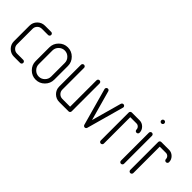

<svg xmlns="http://www.w3.org/2000/svg" viewBox="49 -1307 1988 1988"><g transform="rotate(45 1042.5 -313.0)"><path d="M41 -113.8V-340.8Q41 -388.2 74.2 -421.4Q107.4 -454.6 154.8 -454.6H245.6Q255.4 -454.6 261.7 -448Q268.1 -441.4 268.1 -431.9Q268.1 -422.4 261.5 -415.8Q254.9 -409.2 245.6 -409.2H154.8Q126.5 -409.2 106.4 -389.2Q86.4 -369.1 86.4 -340.8V-113.8Q86.4 -85.4 106.4 -65.4Q126.5 -45.4 154.8 -45.4H245.6Q255.4 -45.4 261.7 -38.8Q268.1 -32.2 268.1 -22.7Q268.1 -13.2 261.5 -6.6Q254.9 0 245.6 0H154.8Q107.4 0 74.2 -33.2Q41 -66.4 41 -113.8Z M345.2 -127.4V-327.1Q345.2 -383.3 385.3 -423.6Q425.3 -463.9 481.4 -463.9Q537.6 -463.9 577.6 -423.8Q617.7 -383.8 617.7 -327.1V-127.4Q617.7 -71.3 577.6 -31Q537.6 9.3 481.4 9.3Q425.3 9.3 385.3 -30.8Q345.2 -70.8 345.2 -127.4ZM390.6 -127.4Q390.6 -90.3 417.5 -63.2Q444.3 -36.1 481.4 -36.1Q518.6 -36.1 545.4 -63Q572.3 -89.8 572.3 -127.4V-327.1Q572.3 -364.3 545.4 -391.1Q518.6 -418 481.4 -418Q444.3 -418 417.5 -391.4Q390.6 -364.7 390.6 -327.1Z M704.1 -113.8V-431.6Q704.1 -441.4 710.7 -448Q717.3 -454.6 726.8 -454.6Q736.3 -454.6 742.9 -448Q749.5 -441.4 749.5 -431.6V-113.8Q749.5 -85.4 769.5 -65.4Q789.6 -45.4 817.9 -45.4H931.6V-431.6Q931.6 -441.4 938.2 -448Q944.8 -454.6 954.3 -454.6Q963.9 -454.6 970.5 -448Q977.1 -441.4 977.1 -431.6V-22.9Q977.1 -13.2 970.5 -6.6Q963.9 0 954.1 0H817.9Q770.5 0 737.3 -33.2Q704.1 -66.4 704.1 -113.8Z M1053.7 -431.6Q1053.7 -441.4 1060.3 -448Q1066.9 -454.6 1076.7 -454.6Q1084.5 -454.6 1090.3 -449.7Q1096.2 -444.8 1098.1 -437.5L1189.9 -107.9L1281.7 -437.5Q1284.2 -444.8 1290 -449.7Q1295.9 -454.6 1303.7 -454.6Q1313.5 -454.6 1320.1 -448Q1326.7 -441.4 1326.7 -431.6Q1326.7 -429.2 1325.7 -425.8L1211.9 -16.6Q1209.5 -9.3 1203.6 -4.6Q1197.8 0 1190.2 0Q1182.6 0 1176.5 -4.9Q1170.4 -9.8 1168.5 -16.6L1054.7 -425.8Q1053.7 -429.2 1053.7 -431.6Z M1403.3 -22.9V-431.6Q1403.3 -441.4 1409.9 -448Q1416.5 -454.6 1426.3 -454.6H1539.6Q1576.7 -454.6 1603.8 -427.7Q1630.9 -400.9 1630.9 -363.8Q1630.9 -354 1624.3 -347.4Q1617.7 -340.8 1607.9 -340.8Q1598.1 -340.8 1591.6 -347.4Q1585 -354 1585 -363.8Q1585 -382.3 1571.8 -395.8Q1558.6 -409.2 1539.6 -409.2H1448.7V-22.9Q1448.7 -13.2 1442.1 -6.6Q1435.5 0 1426 0Q1416.5 0 1409.9 -6.6Q1403.3 -13.2 1403.3 -22.9Z M1698.7 -22.9V-431.6Q1698.7 -441.4 1705.3 -448Q1711.9 -454.6 1721.4 -454.6Q1731 -454.6 1737.5 -448Q1744.1 -441.4 1744.1 -431.6V-22.9Q1744.1 -13.2 1737.5 -6.6Q1731 0 1721.4 0Q1711.9 0 1705.3 -6.6Q1698.7 -13.2 1698.7 -22.9ZM1705.3 -597.4Q1698.7 -604 1698.7 -613.5Q1698.7 -623 1705.3 -629.6Q1711.9 -636.2 1721.4 -636.2Q1731 -636.2 1737.5 -629.6Q1744.1 -623 1744.1 -613.5Q1744.1 -604 1737.5 -597.4Q1731 -590.8 1721.4 -590.8Q1711.9 -590.8 1705.3 -597.4Z M1835 -22.9V-431.6Q1835 -441.4 1841.6 -448Q1848.1 -454.6 1857.9 -454.6H1971.2Q2008.3 -454.6 2035.4 -427.7Q2062.5 -400.9 2062.5 -363.8Q2062.5 -354 2055.9 -347.4Q2049.3 -340.8 2039.6 -340.8Q2029.8 -340.8 2023.2 -347.4Q2016.6 -354 2016.6 -363.8Q2016.6 -382.3 2003.4 -395.8Q1990.2 -409.2 1971.2 -409.2H1880.4V-22.9Q1880.4 -13.2 1873.8 -6.6Q1867.2 0 1857.7 0Q1848.1 0 1841.6 -6.6Q1835 -13.2 1835 -22.9Z"/></g></svg>

Font: OpenGost Type A TT
Style: Regular
Weight: 400
Version: Version 0.3